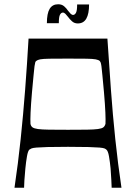

<svg xmlns="http://www.w3.org/2000/svg" viewBox="-20 -881 638 901"><path d="M48 0Q65 -114 77 -228.5Q89 -343 98 -460.5Q107 -578 114 -700H484Q492 -578 500.5 -460.5Q509 -343 521 -228.5Q533 -114 550 0H504Q504 -9 502.5 -35Q501 -61 499 -90Q496 -121 491.5 -147Q487 -173 479 -179Q476 -182 470 -184.5Q464 -187 447 -188.5Q430 -190 395 -191Q360 -192 299 -192Q238 -192 203 -191Q168 -190 151 -188.5Q134 -187 128 -184.5Q122 -182 118 -179Q111 -173 106.5 -147Q102 -121 99 -90Q96 -61 94.5 -35Q93 -9 93 0ZM299 -272Q354 -272 387.5 -272.5Q421 -273 439.5 -275.5Q458 -278 465 -283.5Q472 -289 475 -300Q476 -317 474.5 -353Q473 -389 468 -447Q463 -498 460.5 -527.5Q458 -557 456 -570.5Q454 -584 452 -588.5Q450 -593 448 -595Q442 -600 429 -602.5Q416 -605 386 -605.5Q356 -606 299 -606Q242 -606 211.5 -605.5Q181 -605 168.5 -602.5Q156 -600 150 -595Q147 -593 145.5 -588.5Q144 -584 142 -570.5Q140 -557 137.5 -527.5Q135 -498 130 -447Q125 -389 123.5 -353Q122 -317 123 -300Q125 -289 132.5 -283.5Q140 -278 158 -275.5Q176 -273 210 -272.5Q244 -272 299 -272ZM345 -771Q329 -771 318 -781Q307 -791 299 -802Q293 -810 287 -816Q281 -822 275 -822Q267 -822 261.5 -812Q256 -802 256 -772H200Q200 -818 213 -839.5Q226 -861 253 -861Q270 -861 281 -851.5Q292 -842 299 -831Q305 -823 311 -817Q317 -811 323 -811Q331 -811 336.5 -821Q342 -831 342 -860H398Q398 -816 385 -793.5Q372 -771 345 -771Z"/></svg>

Font: Ojuju Medium
Style: Regular
Weight: 500
Designer: Chisaokwu Joboson, Mirko Velimirovic
Foundry: Udi Foundry
Version: Version 1.000